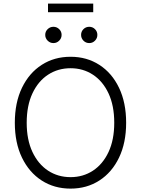

<svg xmlns="http://www.w3.org/2000/svg" viewBox="-20 -1059 799 1088"><path d="M379.9 9.8Q287.6 9.8 216.3 -36.1Q145 -82 104.5 -165.8Q64 -249.5 64 -363.3Q64 -477.5 104.5 -561.5Q145 -645.5 216.3 -691.4Q287.6 -737.3 379.9 -737.3Q471.7 -737.3 543 -691.4Q614.3 -645.5 654.5 -561.5Q694.8 -477.5 694.8 -363.3Q694.8 -249.5 654.5 -165.8Q614.3 -82 543 -36.1Q471.7 9.8 379.9 9.8ZM379.9 -55.2Q450.7 -55.2 506.6 -91.8Q562.5 -128.4 595 -197.5Q627.4 -266.6 627.4 -363.3Q627.4 -460.4 595 -529.8Q562.5 -599.1 506.6 -635.7Q450.7 -672.4 379.9 -672.4Q308.6 -672.4 252.4 -635.7Q196.3 -599.1 163.8 -529.8Q131.3 -460.4 131.3 -363.3Q131.3 -267.1 163.8 -198Q196.3 -128.9 252.4 -92Q308.6 -55.2 379.9 -55.2ZM508.3 -1038.6V-989.7H252V-1038.6ZM282.7 -814.9Q263.7 -814.9 250 -828.6Q236.3 -842.3 236.3 -861.3Q236.3 -880.4 250 -893.8Q263.7 -907.2 282.7 -907.2Q301.8 -907.2 315.4 -893.8Q329.1 -880.4 329.1 -861.3Q329.1 -842.3 315.4 -828.6Q301.8 -814.9 282.7 -814.9ZM485.8 -814.9Q466.3 -814.9 452.9 -828.6Q439.5 -842.3 439.5 -861.3Q439.5 -880.4 452.9 -893.8Q466.3 -907.2 485.8 -907.2Q504.9 -907.2 518.3 -893.8Q531.7 -880.4 531.7 -861.3Q531.7 -842.3 518.3 -828.6Q504.9 -814.9 485.8 -814.9Z"/></svg>

Font: Inter Light
Style: Regular
Weight: 300
Designer: Rasmus Andersson
Foundry: rsms
Version: Version 4.000;git-a52131595